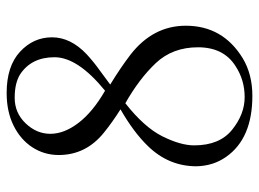

<svg xmlns="http://www.w3.org/2000/svg" viewBox="-122 -656 786 583"><g transform="rotate(-90 271.5 -365.0)"><path d="M57.6 -162.1Q57.6 -247.1 120.1 -310.5Q162.1 -353.5 230.5 -392.6Q190.4 -418 159.2 -443.4Q91.8 -498 91.8 -580.1Q91.8 -624 115.2 -660.2Q138.7 -696.3 181.2 -717.3Q223.6 -738.3 280.3 -738.3Q361.3 -738.3 405.3 -697.8Q449.2 -657.2 449.2 -600.6Q449.2 -543.9 397.5 -495.1Q374 -473.6 350.6 -457Q326.2 -439.5 305.7 -423.8Q355.5 -393.6 396.5 -362.3Q484.4 -293.9 484.4 -194.3Q484.4 -82 385.7 -21.5Q336.9 7.8 271.5 7.8Q141.6 7.8 85.9 -72.3Q58.6 -111.3 57.6 -162.1ZM121.1 -168.9Q121.1 -91.8 168.5 -53.7Q215.8 -15.6 267.6 -15.6Q319.3 -15.6 361.3 -43Q418.9 -79.1 418.9 -157.2Q418.9 -234.4 371.1 -285.2Q323.2 -335.9 249 -377.9Q175.8 -320.3 148.4 -265.1Q121.1 -210 121.1 -168.9ZM156.2 -605.5Q156.2 -563.5 189.5 -520Q222.7 -476.6 287.1 -439.5Q388.7 -522.5 388.7 -592.8Q388.7 -663.1 336.9 -697.3Q310.5 -713.9 265.6 -713.9Q219.7 -713.9 188 -680.7Q156.2 -647.5 156.2 -605.5Z"/></g></svg>

Font: GenEi Koburi Mincho v6
Style: Regular
Weight: 400
Designer: o_tamon (Modified)
Foundry: o_tamon / Adobe Systems Incorporated
Version: Version 6.1